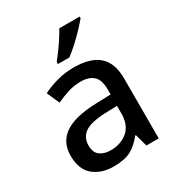

<svg xmlns="http://www.w3.org/2000/svg" viewBox="-183 -978 940 1014"><g transform="rotate(-30 287.0 -471.0)"><path d="M292 -642Q393 -642 443.5 -597.5Q494 -553 494 -458V-93H419L398 -168H394Q359 -124 320.5 -103.5Q282 -83 214 -83Q141 -83 93 -122.5Q45 -162 45 -246Q45 -328 107 -371Q169 -414 298 -418L390 -421V-451Q390 -510 363 -534.5Q336 -559 287 -559Q246 -559 208 -547Q170 -535 135 -518L101 -595Q139 -615 188.5 -628.5Q238 -642 292 -642ZM317 -350Q225 -346 189.5 -319.5Q154 -293 154 -245Q154 -203 179 -184Q204 -165 244 -165Q306 -165 347.5 -200Q389 -235 389 -305V-352ZM454 -849Q439 -831 412 -802Q385 -773 354 -745Q323 -717 299 -699H229V-711Q244 -730 263 -756Q282 -782 300 -809.5Q318 -837 330 -859H454Z"/></g></svg>

Font: Noto Sans Kannada UI Medium
Style: Regular
Weight: 500
Designer: Jelle Bosma - Monotype Design Team
Foundry: Monotype Imaging Inc.
Version: Version 2.005; ttfautohint (v1.8.4.7-5d5b)